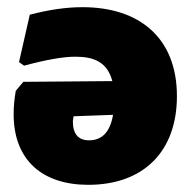

<svg xmlns="http://www.w3.org/2000/svg" viewBox="-20 -504 525 535"><path d="M210 -484C165 -484 116 -477 63 -463L33 -331L47 -321C110 -338 157 -346 190 -346C242 -346 279 -331 293 -278L45 -276L24 -251C20 -228 18 -207 18 -186C18 -56 100 11 226 11C380 11 473 -82 473 -236C473 -399 368 -484 210 -484ZM295 -184C287 -137 265 -113 228 -113C198 -113 183 -131 183 -166L185 -180Z"/></svg>

Font: Luna Sans Black
Style: Regular
Weight: 900
Designer: Juan Pablo del Peral
Foundry: Huerta Tipografica
Version: Version 2.001; ttfautohint (v1.5)